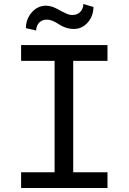

<svg xmlns="http://www.w3.org/2000/svg" viewBox="-20 -935 640 955"><path d="M85 -710.9H514.6V-632.3H344.2V-78.1H514.6V0H85V-78.1H251.5V-632.3H85ZM159.7 -783.2 108.9 -794.9Q108.9 -839.8 137.7 -873Q166.5 -906.7 209.5 -906.7Q236.3 -906.2 264.6 -890.6Q293 -875 309.6 -867.7Q325.2 -860.4 339.8 -860.4Q365.2 -860.4 379.9 -876.5Q394.5 -892.6 394.5 -915L444.8 -900.4Q444.8 -855.5 416.5 -823.2Q388.2 -791 347.7 -791Q307.6 -791 272.5 -814.5Q237.3 -837.9 212.4 -837.4Q187.5 -836.9 173.8 -821.3Q160.2 -805.7 159.7 -783.2Z"/></svg>

Font: RobotoMono-Regular
Style: Regular
Weight: 400
Designer: Google
Version: Version 2.000985; 2015; ttfautohint (v1.3)